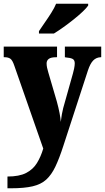

<svg xmlns="http://www.w3.org/2000/svg" viewBox="-23 -786 563 1030"><path d="M17 161Q80 161 117 142Q154 123 175 89Q196 55 209 11L54 -433Q44 -463 32.5 -471Q21 -479 2 -479H-3V-536H283V-479H279Q250 -479 238.5 -470Q227 -461 227 -446Q227 -435 229.5 -423Q232 -411 236 -398L282 -241Q291 -208 296.5 -179.5Q302 -151 303 -132Q308 -175 316 -206L368 -391Q371 -400 374.5 -417.5Q378 -435 378 -446Q378 -464 366.5 -470Q355 -476 330 -478L325 -479V-536H520V-479H517Q493 -478 477 -461.5Q461 -445 449 -409L317 -4Q295 64 274 108Q253 152 225 177.5Q197 203 152 213.5Q107 224 37 224H17ZM186 -619Q199 -639 217 -664.5Q235 -690 252 -717Q269 -744 278 -766H450V-756Q441 -743 420.5 -723.5Q400 -704 372.5 -682Q345 -660 317 -640Q289 -620 266 -606H186Z"/></svg>

Font: Noto Serif Thai Condensed Black
Style: Regular
Weight: 900
Width: 3
Designer: Monotype Design Team
Foundry: Monotype Imaging Inc.
Version: Version 2.002; ttfautohint (v1.8.4.7-5d5b)